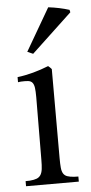

<svg xmlns="http://www.w3.org/2000/svg" viewBox="-53 -757 372 789"><g transform="rotate(-5 133.0 -362.5)"><path d="M265.6 -696.3 98.6 -539.6 75.2 -549.8 176.8 -724.6Q222.7 -719.2 263.2 -706.5ZM169.4 -104Q169.4 -79.1 170.9 -63.5Q172.4 -47.9 178 -39.1Q183.6 -30.3 193.8 -26.6Q204.1 -22.9 221.7 -21.5L239.7 -21V0H22V-21L40 -21.5Q57.6 -22.9 68.1 -27.1Q78.6 -31.2 84.5 -40.3Q90.3 -49.3 92.3 -64.5Q94.2 -79.6 94.2 -103.5L95.7 -360.8Q95.7 -385.3 93.8 -399.4Q91.8 -413.6 85.9 -420.9Q80.1 -428.2 68.8 -429.7Q57.6 -431.2 39.1 -430.2L26.4 -428.7V-449.7Q58.6 -453.6 91.8 -462.6Q125 -471.7 155.3 -483.9Q157.2 -482.4 158.7 -481Q160.2 -479.5 161.6 -478.5Q164.1 -476.1 166.3 -473.9Q168.5 -471.7 169.4 -470.2Z"/></g></svg>

Font: Varendra
Style: Regular
Weight: 400
Designer: Jacob Thomas
Foundry: Bangla Type Foundry
Version: Version 1.008